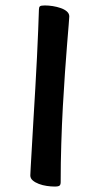

<svg xmlns="http://www.w3.org/2000/svg" viewBox="-20 -672 347 705"><path d="M180.7 13Q167.1 13 151.7 10.7Q136.4 8.5 122.7 3.3Q109 -1.9 100.1 -9.6Q91.3 -17.2 91.3 -27.9Q91.3 -31.2 92.8 -58.7Q94.3 -86.2 97 -131.6Q99.6 -177.1 102.8 -232.6Q106 -288.1 109.6 -347.3Q113.1 -406.6 115.8 -462.4Q118.5 -518.2 120.3 -563.6Q122.2 -609 122.9 -636.7Q122.9 -645.3 126.4 -648.6Q129.9 -652 144.9 -652Q158.5 -652 173.9 -649.6Q189.2 -647.1 202.9 -642.4Q216.6 -637.7 225.5 -630Q234.4 -622.2 234.4 -611.5Q234.4 -608.2 232.2 -580.8Q230 -553.4 226.3 -508.7Q222.6 -463.9 218.6 -405.8Q214.5 -347.6 210.8 -280.6Q207.1 -213.6 205 -143.2Q202.8 -72.9 202.8 -3Q202.8 5.6 198.9 9.3Q195.1 13 180.7 13Z"/></svg>

Font: Briem Hand Thin
Style: Regular
Weight: 100
Designer: Gunnlaugur SE Briem, Eben Sorkin
Foundry: Sorkin Type Co.
Version: Version 1.003